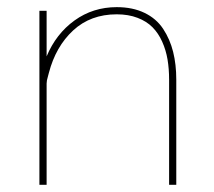

<svg xmlns="http://www.w3.org/2000/svg" viewBox="-20 -515 596 535"><path d="M471.2 -293V0H451.2V-293Q451.2 -323.2 446.8 -349.4Q442.4 -375.5 431.9 -398.9Q421.4 -422.4 405 -439Q388.7 -455.6 363.3 -465.3Q337.9 -475.1 305.2 -475.1Q232.4 -475.1 183.8 -430.2Q135.3 -385.3 116.2 -312Q115.7 -309.6 113.8 -303Q111.8 -296.4 110.8 -291.3Q109.9 -286.1 109.9 -282.2V0H89.8V-484.9H109.9V-357.9Q136.2 -420.9 187.7 -458Q239.3 -495.1 305.2 -495.1Q349.6 -495.1 382.6 -479.2Q415.5 -463.4 434.6 -434.6Q453.6 -405.8 462.4 -370.6Q471.2 -335.4 471.2 -293Z"/></svg>

Font: Genome Thin
Style: Regular
Weight: 250
Designer: Alfredo Marco Pradil
Version: Version 1.001